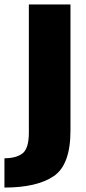

<svg xmlns="http://www.w3.org/2000/svg" viewBox="-76 -615 386 865"><path d="M-56 230Q89.5 230 165.5 179Q241.5 128 241.5 -27V-595H54V-18Q54 54 25.5 76Q-3 98 -56 98Z"/></svg>

Font: Anybody SemiCondensed ExtraBold
Style: Regular
Weight: 800
Width: 4
Version: Version 1.113;gftools[0.9.25]